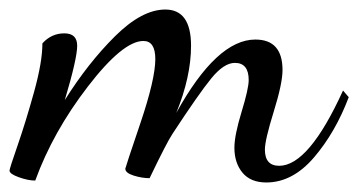

<svg xmlns="http://www.w3.org/2000/svg" viewBox="-55 -352 752 403"><path d="M-35 6Q-35 2 -18 -47Q-1 -96 16.5 -159Q34 -222 34 -261Q53 -282 80 -282Q107 -282 107 -256Q107 -229 81 -142Q130 -220 186.5 -276Q243 -332 292 -332Q346 -332 346 -256Q346 -191 315 -115Q400 -269 481 -269Q538 -269 538 -205Q538 -177 519.5 -117.5Q501 -58 501 -38Q501 -4 531 -4Q593 -4 665 -162L677 -148Q649 -74 604 -21.5Q559 31 504 31Q471 31 454 10.5Q437 -10 437 -42Q437 -68 452 -117Q467 -166 467 -184Q467 -220 438 -220Q415 -220 388.5 -187.5Q362 -155 307 -71Q295 -53 259 22Q243 22 225.5 16.5Q208 11 208 2Q208 0 239.5 -93Q271 -186 271 -228Q271 -266 246 -266Q203 -266 129.5 -170.5Q56 -75 19 27Q4 27 -15.5 20Q-35 13 -35 6Z"/></svg>

Font: DancingScriptRegular
Style: Regular
Weight: 400
Designer: Pablo Impallari
Foundry: Pablo Impallari. www.impallari.com
Version: Version 1.002